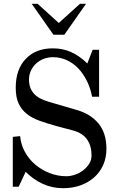

<svg xmlns="http://www.w3.org/2000/svg" viewBox="-20 -991 624 1019"><path d="M471.7 -726.6H505.9V-477.5H468.8Q460 -524.4 440.4 -563Q420.9 -601.6 394 -629.4Q367.2 -657.2 333 -672.4Q298.8 -687.5 260.7 -687.5Q234.4 -687.5 210.9 -678.2Q187.5 -668.9 170.4 -652.8Q153.3 -636.7 143.6 -614.7Q133.8 -592.8 133.8 -568.4Q133.8 -524.4 158.7 -495.6Q183.6 -466.8 237.3 -451.2L384.8 -408.2Q460.9 -386.7 502.9 -335.4Q544.9 -284.2 544.9 -201.2Q544.9 -154.3 527.8 -115.7Q510.7 -77.1 480 -49.8Q449.2 -22.5 407.2 -7.3Q365.2 7.8 315.4 7.8Q256.8 7.8 207 -15.1Q157.2 -38.1 116.2 -79.1L79.1 0H47.9V-264.6L86.9 -268.6Q90.8 -223.6 112.3 -184.6Q133.8 -145.5 167.5 -117.2Q201.2 -88.9 243.7 -72.3Q286.1 -55.7 332 -55.7Q353.5 -55.7 377 -63.5Q400.4 -71.3 419.9 -85.9Q439.5 -100.6 452.6 -120.6Q465.8 -140.6 465.8 -166Q465.8 -216.8 442.4 -250.5Q418.9 -284.2 370.1 -297.9L278.3 -322.3Q229.5 -335.9 189.9 -350.1Q150.4 -364.3 122.6 -386.2Q94.7 -408.2 79.1 -440.9Q63.5 -473.6 63.5 -525.4Q63.5 -623 116.7 -678.7Q169.9 -734.4 260.7 -734.4Q313.5 -734.4 357.9 -714.4Q402.3 -694.3 443.4 -654.3ZM179.7 -970.7 292 -869.1 404.3 -970.7H436.5L321.3 -806.6H263.7L148.4 -970.7Z"/></svg>

Font: Subtext
Style: Regular
Weight: 400
Designer: Christopher J. Fynn
Foundry: Christopher J. Fynn for DDC
Version: Version 1.000 preliminary